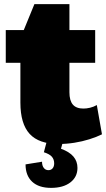

<svg xmlns="http://www.w3.org/2000/svg" viewBox="-20 -686 515 932"><path d="M265 13Q169 13 124 -36Q79 -85 79 -188V-500L147 -666H317V-238Q317 -198 333.5 -178.5Q350 -159 385 -159Q400 -159 417 -163Q434 -167 450 -176L475 -34Q449 -21 414 -10Q379 1 340.5 7Q302 13 265 13ZM8 -540H442V-381H8ZM228 226Q168 226 136 196Q104 166 104 112L184 99Q184 118 192.5 129Q201 140 215 140Q228 140 235.5 131Q243 122 243 107Q243 88 232 75Q221 62 193 53L207 0H286L276 36Q317 51 336.5 74Q356 97 356 129Q356 173 321.5 199.5Q287 226 228 226Z"/></svg>

Font: Pathway Extreme SemiCondensed Black
Style: Regular
Weight: 900
Width: 4
Version: Version 1.001;gftools[0.9.26]